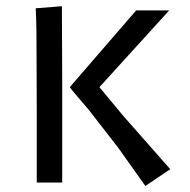

<svg xmlns="http://www.w3.org/2000/svg" viewBox="-20 -599 625 630"><path d="M100.1 -378.9Q100.1 -436 99.6 -488Q99.1 -540 97.2 -571.8L183.1 -578.6L184.1 -338.9V0H100.6V-229.5ZM271.5 -238.3 231.9 -284.7Q214.8 -304.7 209 -313L426.8 -564.9H535.2L306.2 -313Q308.6 -309.6 316.4 -300.8L385.3 -217.8L538.6 -43.9L457 11.2L368.2 -113.8Z"/></svg>

Font: Duru Sans
Style: Regular
Weight: 400
Designer: Onur Yazõcõgil
Foundry: Onur Yazõcõgil
Version: Version 1.001